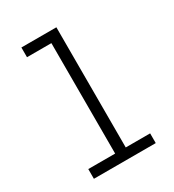

<svg xmlns="http://www.w3.org/2000/svg" viewBox="-178 -838 855 941"><g transform="rotate(-30 250.0 -367.5)"><path d="M75 0V-55H227V-680H89V-735H287V-55H425V0Z"/></g></svg>

Font: Iosevka Term Light
Style: Regular
Weight: 300
Monospace: yes
Designer: Belleve Invis
Foundry: Belleve Invis
Version: Version 9.0.1; ttfautohint (v1.8.3)